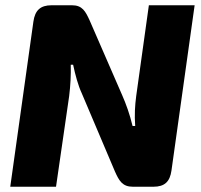

<svg xmlns="http://www.w3.org/2000/svg" viewBox="-20 -710 764 730"><path d="M720 -690H546L498 -346C493 -308 491 -274 494 -231H484C473 -277 459 -315 445 -347L321 -632C305 -667 293 -690 254 -690H176C134 -690 113 -671 107 -628L19 0H193L243 -345C248 -386 250 -424 249 -464H258C266 -426 277 -385 291 -355L417 -58C433 -22 446 0 485 0H563C606 0 626 -19 632 -62Z"/></svg>

Font: Exo 2 Extra Bold
Style: Italic
Weight: 800
Italic angle: -8°
Designer: Natanael Gama
Version: Version 1.001;PS 001.001;hotconv 1.0.88;makeotf.lib2.5.64775